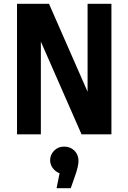

<svg xmlns="http://www.w3.org/2000/svg" viewBox="-20 -710 679 1015"><path d="M70 0V-690H239L443 -225V-690H569V0H411L196 -490V0ZM395 141Q395 169 376 222L354 285H279L295 206Q272 197 258.5 178Q245 159 245 137Q245 108 266 86.5Q287 65 319 65Q352 65 373.5 86.5Q395 108 395 141Z"/></svg>

Font: Radio Canada Condensed
Style: Bold
Weight: 700
Width: 3
Designer: Charles Daoud, Etienne Aubert Bonn, Alexandre Saumier Demers, Jacques Le Bailly
Foundry: Radio-Canada
Version: Version 2.104; ttfautohint (v1.8.4.7-5d5b);gftools[0.9.28.de